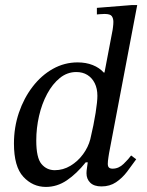

<svg xmlns="http://www.w3.org/2000/svg" viewBox="-20 -725 581 757"><path d="M161 12Q109 12 72 -28Q35 -68 35 -159Q35 -223 54.5 -280.5Q74 -338 108.5 -383Q143 -428 188.5 -453.5Q234 -479 286 -479Q319 -479 345.5 -468.5Q372 -458 389 -439H392L424 -607Q424 -607 425.5 -618Q427 -629 427 -639Q427 -652 421 -661Q415 -670 392 -670Q383 -670 372.5 -669Q362 -668 362 -668V-694L499 -705H521L410 -121Q410 -121 407.5 -105Q405 -89 405 -79Q405 -69 409.5 -64.5Q414 -60 424 -60Q448 -60 467.5 -79Q487 -98 497 -112L517 -97Q500 -73 481 -48Q462 -23 437.5 -6.5Q413 10 380 10Q351 10 336 -4.5Q321 -19 321 -42Q321 -51 323 -63.5Q325 -76 326 -85H318Q282 -40 243.5 -14Q205 12 161 12ZM196 -54Q229 -54 258 -71.5Q287 -89 307.5 -117Q328 -145 336 -176Q350 -235 357 -280Q364 -325 364 -347Q364 -376 353.5 -397Q343 -418 324.5 -429.5Q306 -441 281 -441Q245 -441 216 -417.5Q187 -394 166 -355Q145 -316 134 -268Q123 -220 123 -171Q123 -103 143.5 -78.5Q164 -54 196 -54Z"/></svg>

Font: STIX Two Text
Style: Italic
Weight: 400
Italic angle: -12°
Designer: Ross Mills, John Hudson & Paul Hanslow, Tiro Typeworks Ltd; with prior portions MicroPress Inc. and Coen Hoffman, Elsevi
Foundry: Tiro Typeworks Ltd
Version: Version 2.13 b171